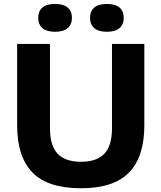

<svg xmlns="http://www.w3.org/2000/svg" viewBox="-20 -968 838 997"><path d="M69 -317.5V-740H239.5V-302Q239.5 -212 279 -170Q318.5 -128 400.5 -128Q483 -128 522.2 -170Q561.5 -212 561.5 -302V-740H729.5V-317.5Q729.5 -154 650 -72.2Q570.5 9.5 400.5 9.5Q228.5 9.5 148.8 -72Q69 -153.5 69 -317.5ZM178.5 -875.5Q178.5 -910 200.2 -928.8Q222 -947.5 266 -947.5Q309.5 -947.5 331.5 -928.8Q353.5 -910 353.5 -875.5Q353.5 -841 331.5 -822Q309.5 -803 266 -803Q222.5 -803 200.5 -822Q178.5 -841 178.5 -875.5ZM447.5 -875.5Q447.5 -910 469.5 -928.8Q491.5 -947.5 535 -947.5Q579 -947.5 600.8 -928.8Q622.5 -910 622.5 -875.5Q622.5 -841 600.5 -822Q578.5 -803 535 -803Q491.5 -803 469.5 -822Q447.5 -841 447.5 -875.5Z"/></svg>

Font: Encode Sans Semi Expanded
Style: Bold
Weight: 700
Width: 6
Designer: Multiple Designers
Foundry: Impallari Type
Version: Version 2.000